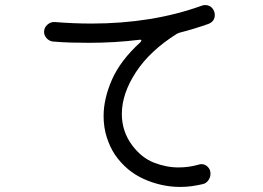

<svg xmlns="http://www.w3.org/2000/svg" viewBox="-20 -729 1040 758"><path d="M689 -600Q685 -599 679 -596Q572 -529 516.5 -444Q461 -359 461 -279Q461 -210 502 -155Q539 -106 587.5 -87Q636 -68 685 -68Q726 -68 764 -79Q767 -80 769.5 -80.5Q772 -81 775 -81Q789 -81 800 -70.5Q811 -60 811 -43Q811 -29 802.5 -17Q794 -5 780 -2Q758 3 736.5 6Q715 9 692 9Q618 9 548.5 -22Q479 -53 434 -118Q414 -148 401.5 -187Q389 -226 389 -271Q389 -339 422 -414.5Q455 -490 534 -562Q538 -566 538 -569Q538 -573 531 -572Q434 -560 330 -560Q295 -560 259.5 -561Q224 -562 189 -565Q174 -567 164 -578Q154 -589 154 -603Q154 -620 167 -631.5Q180 -643 196 -642Q271 -636 341 -636Q580 -636 775 -706Q783 -709 789 -709Q815 -709 825 -685Q828 -678 828 -670Q828 -645 804 -635Q748 -615 689 -600Z"/></svg>

Font: Kiwi Maru
Style: Regular
Weight: 400
Designer: Hiroki-Chan
Version: Version 1.100